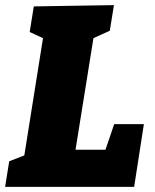

<svg xmlns="http://www.w3.org/2000/svg" viewBox="-32 -730 607 750"><path d="M380 -145 414 -245H530L492 0H-12L4 -100L63 -123L136 -581L84 -605L100 -705L413 -710L397 -610L333 -581L263 -145Z"/></svg>

Font: Bitter Pro Black
Style: Italic
Weight: 900
Italic angle: -9°
Designer: Sol Matas, and Bitter project Authors
Foundry: Sol Matas
Version: Version 1.010